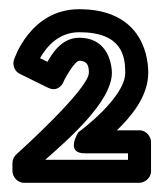

<svg xmlns="http://www.w3.org/2000/svg" viewBox="-20 -885 348 417"><path d="M152 -803C113 -803 92.1 -766.8 83.2 -750.7L66.9 -758.7C81.6 -784.3 107.7 -815 152 -815C245.9 -815 252 -761.9 252 -727C252 -672.3 151.9 -599 150.2 -597.8C150.2 -597.8 120.6 -552 164 -552H258V-538H78.3C124.9 -579.5 223 -663.2 223 -727C223 -739.2 218.1 -803 152 -803ZM152 -753C171.9 -753 173 -738.8 173 -727C173 -691.6 18.7 -552.4 16.1 -550.3C10.6 -545.7 7 -538.5 7 -531V-513C7 -502.3 16.9 -488 32 -488H283C293.7 -488 308 -497.9 308 -513V-577C308 -587.7 298.1 -602 283 -602H233.9C263.3 -630.4 302 -674.8 302 -727C302 -774.1 280.1 -865 152 -865C45.3 -865 10.7 -756.2 10.1 -754.4C7 -743.5 11.5 -730.2 23 -724.6L84 -694.6C103.1 -685.1 114.9 -698.6 118.5 -708.5C121.1 -715.4 142.8 -753 152 -753Z"/></svg>

Font: Hussar Techniczny
Style: Bold 
Weight: 700
Foundry: Cannot Into Space Fonts
Version: Version 0.77